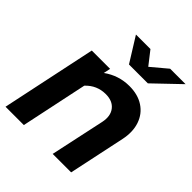

<svg xmlns="http://www.w3.org/2000/svg" viewBox="-207 -867 993 993"><g transform="rotate(45 290.0 -370.5)"><path d="M-2 0 108 -521H242L234 -483Q298 -529 376 -529Q438 -529 480.5 -501Q523 -473 540 -423.5Q557 -374 544 -311L478 0H343L407 -298Q418 -350 393.5 -381.5Q369 -413 319 -413Q254 -413 209 -365L132 0ZM295 -606 211 -741H317L374 -668L461 -741H574L433 -606Z"/></g></svg>

Font: Red Hat Display
Style: Bold Italic
Weight: 700
Italic angle: -12°
Designer: Pentagram, MCKL
Foundry: Pentagram, MCKL
Version: Version 1.023; ttfautohint (v1.8.3)